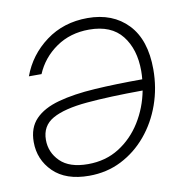

<svg xmlns="http://www.w3.org/2000/svg" viewBox="-66 -588 633 659"><g transform="rotate(-10 251.0 -258.0)"><path d="M280.8 -524.9Q368.7 -524.9 420.9 -470.2Q473.1 -415.5 473.1 -312.5Q473.1 -248 452.6 -190.2Q432.1 -132.3 394.5 -87.4Q356.9 -42.5 305.9 -16.6Q254.9 9.3 193.4 9.3Q112.3 9.3 68.8 -33.4Q25.4 -76.2 25.4 -137.7Q25.4 -187.5 54 -217Q82.5 -246.6 136 -261.2Q189.5 -275.9 263.9 -280.5Q338.4 -285.2 429.7 -285.2Q431.2 -299.8 431.2 -314.5Q431.2 -390.1 393.8 -437.5Q356.4 -484.9 279.3 -484.9Q213.4 -484.9 164.3 -450.9Q115.2 -417 92.3 -362.8H48.3Q74.2 -433.6 135.7 -479.2Q197.3 -524.9 280.8 -524.9ZM424.3 -247.1Q308.1 -246.6 228.8 -239.5Q149.4 -232.4 108.6 -209.5Q67.9 -186.5 67.9 -137.7Q67.9 -93.8 99.9 -62.3Q131.8 -30.8 196.3 -30.8Q257.8 -30.8 304.9 -60.5Q352.1 -90.3 382.6 -139.4Q413.1 -188.5 424.3 -247.1Z"/></g></svg>

Font: Inter Display ExtraLight
Style: Italic
Weight: 200
Italic angle: -9.39999°
Designer: Rasmus Andersson
Foundry: rsms
Version: Version 4.000;git-a52131595